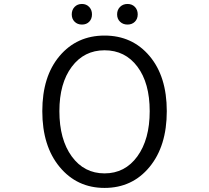

<svg xmlns="http://www.w3.org/2000/svg" viewBox="-20 -922 1040 955"><path d="M500 12.7Q363.3 12.7 276.9 -91.3Q190.4 -195.3 190.4 -369.1Q190.4 -542 276.4 -643.6Q362.3 -745.1 500 -745.1Q637.7 -745.1 723.6 -643.6Q809.6 -542 809.6 -369.1Q809.6 -195.3 723.6 -91.3Q637.7 12.7 500 12.7ZM724.6 -369.1Q724.6 -508.8 663.6 -590.3Q602.5 -671.9 500 -671.9Q398.4 -671.9 336.9 -589.8Q275.4 -507.8 275.4 -369.1Q275.4 -228.5 336.9 -144Q398.4 -59.6 500 -59.6Q601.6 -59.6 663.1 -144Q724.6 -228.5 724.6 -369.1ZM387.7 -902.3Q409.2 -902.3 423.3 -887.7Q437.5 -873 437.5 -850.6Q437.5 -828.1 423.8 -814Q410.2 -799.8 387.7 -799.8Q365.2 -799.8 351.1 -814Q336.9 -828.1 336.9 -850.6Q336.9 -873 351.1 -887.7Q365.2 -902.3 387.7 -902.3ZM650.9 -814Q636.7 -799.8 614.3 -799.8Q591.8 -799.8 577.1 -814Q562.5 -828.1 562.5 -850.6Q562.5 -873 577.1 -887.7Q591.8 -902.3 614.3 -902.3Q636.7 -902.3 650.9 -887.7Q665 -873 665 -850.6Q665 -828.1 650.9 -814Z"/></svg>

Font: GenEi Gothic M SemiLight
Style: Regular
Weight: 350
Designer: o_tamon (Modified); [Source Han Sans]
Ryoko NISHIZUKA  (kana & ideographs); Paul D. Hunt (Latin, Greek & Cyrillic); Wenl
Version: Version 1.1a;Original Version 1.004